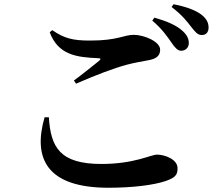

<svg xmlns="http://www.w3.org/2000/svg" viewBox="-20 -853 1040 904"><path d="M832 -614C854 -614 869 -629 869 -650C869 -669 862 -687 840 -707C810 -735 763 -754 707 -770L697 -756C744 -716 768 -680 787 -653C803 -629 816 -615 832 -614ZM491 31C606 31 706 18 761 -1C805 -17 816 -29 816 -61C816 -103 756 -125 719 -125C691 -125 612 -81 458 -81C261 -81 219 -160 210 -301H190C134 -108 199 31 491 31ZM328 -474 338 -459C427 -498 516 -532 576 -548C613 -558 651 -564 682 -570C718 -577 734 -592 734 -619C734 -658 657 -689 610 -689C562 -689 536 -662 404 -662C323 -662 283 -672 226 -711L214 -701C254 -595 339 -583 443 -579C455 -578 456 -575 447 -567C418 -544 367 -502 328 -474ZM930 -688C950 -688 962 -701 962 -723C962 -746 953 -765 927 -785C899 -806 854 -822 797 -833L788 -820C840 -780 861 -751 879 -728C899 -703 910 -688 930 -688Z"/></svg>

Font: Source Han Serif CN
Style: Bold
Weight: 700
Designer: Ryoko NISHIZUKA 西塚涼子 (kana & ideographs); Frank Grießhammer (Latin, Greek & Cyrillic); Wenlong ZHANG 张文龙 (bopomofo); San
Foundry: Adobe
Version: Version 2.003;hotconv 1.1.1;makeotfexe 2.6.0